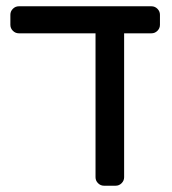

<svg xmlns="http://www.w3.org/2000/svg" viewBox="-20 -591 548 611"><path d="M311 0Q300 0 292 -8Q284 -16 284 -27V-485H40Q29 -485 21 -493Q13 -501 13 -512V-544Q13 -555 21 -563Q29 -571 40 -571H462Q473 -571 481 -563Q489 -555 489 -544V-512Q489 -501 481 -493Q473 -485 462 -485H375V-27Q375 -16 367 -8Q359 0 348 0H311Z"/></svg>

Font: Rubik
Style: Regular
Weight: 400
Designer: Hubert & Fischer
Foundry: Hubert & Fischer
Version: Version 1.002; ttfautohint (v1.6)